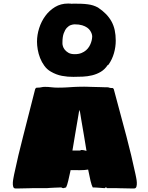

<svg xmlns="http://www.w3.org/2000/svg" viewBox="-20 -1066 839 1087"><path d="M308.1 -569.8Q325.7 -569.8 338.1 -570.3Q350.6 -570.8 360.4 -571.3Q370.1 -571.8 378.7 -572.5Q387.2 -573.2 397.7 -573.7Q408.2 -574.2 422.1 -574.7Q436 -575.2 456.1 -575.2Q459.5 -575.2 469.5 -575Q479.5 -574.7 492.7 -574.2Q505.9 -573.7 521 -573.5Q536.1 -573.2 549.6 -572.8Q563 -572.3 573.5 -572Q584 -571.8 587.9 -571.8Q593.8 -571.8 598.4 -569.8Q603 -567.9 608.9 -567.9H616.7Q620.1 -566.9 622.6 -563.7Q625 -560.5 625 -558.1L695.8 -293.9Q709.5 -242.2 722.7 -187Q735.8 -131.8 747.1 -79.1Q748 -73.2 751 -59.8Q753.9 -46.4 754.6 -33Q755.4 -19.5 752.4 -9.3Q749.5 1 738.8 1Q735.8 1 727.3 1Q718.8 1 708 0.7Q697.3 0.5 685.8 0.2Q674.3 0 664.3 -0.2Q654.3 -0.5 647.5 -0.5Q640.6 -0.5 640.1 -1H585Q585 -2 584 -3.4Q583 -4.9 577.1 -4.9Q576.2 -4.9 575.2 -2.9Q574.2 -1 572.8 -1H569.8Q569.3 -1 562.3 -1.5Q555.2 -2 545.2 -2.7Q535.2 -3.4 524.2 -4.2Q513.2 -4.9 504.9 -4.9Q499 -15.6 492.4 -42.7Q485.8 -69.8 479 -106Q468.8 -104 456.5 -103.3Q444.3 -102.5 431.2 -102.5Q418 -102.5 404.8 -102.8Q391.6 -103 379.9 -103Q372.6 -68.4 366.2 -42Q359.9 -15.6 354 -4.9Q351.1 -4.9 346.4 -2.9Q341.8 -1 340.8 -1H338.9Q333.5 -1 330.8 -2.9Q328.1 -4.9 325.7 -4.9Q303.7 -4.4 286.6 -3.4Q272 -2.4 260 -2Q248 -1.5 248 -1H167Q166.5 -1 159.9 -0.7Q153.3 -0.5 143.3 -0.2Q133.3 0 121.6 0.2Q109.9 0.5 99.1 0.7Q88.4 1 79.8 1Q71.3 1 67.9 1Q57.6 1 54.7 -9.3Q51.8 -19.5 52.7 -33Q53.7 -46.4 56.4 -59.8Q59.1 -73.2 60.1 -79.1Q71.3 -131.8 84.2 -187Q97.2 -242.2 110.8 -293.9L178.7 -560.1Q178.7 -562.5 181.6 -565.7Q184.6 -568.8 187 -569.8H194.8Q206.1 -569.8 214.4 -572Q222.7 -574.2 234.9 -574.2Q253.4 -574.2 270.5 -572Q287.6 -569.8 308.1 -569.8ZM426.8 -431.2Q426.8 -430.7 424.8 -419.4Q422.9 -408.2 419.9 -390.1Q417 -372.1 412.8 -348.9Q408.7 -325.7 404.8 -301.8Q400.9 -277.8 397 -254.9Q393.1 -231.9 390.1 -213.9H434.1Q435.1 -214.8 437 -215.8Q439 -216.8 439.9 -216.8H441.9Q450.2 -216.8 456.5 -215.1Q462.9 -213.4 469.7 -211.9Q466.8 -230 462.9 -253.2Q459 -276.4 455.1 -300.5Q451.2 -324.7 447 -347.9Q442.9 -371.1 439.9 -389.4Q437 -407.7 435.1 -419.2Q433.1 -430.7 433.1 -431.2Q432.6 -432.1 432.1 -434.1Q431.6 -435.5 431.2 -438Q430.7 -440.4 429.7 -443.8Q428.7 -440.4 428.2 -438Q427.7 -435.5 427.2 -434.1Q426.8 -432.1 426.8 -431.2ZM395.5 -630.9Q363.8 -630.4 331.1 -636.5Q298.3 -642.6 267.6 -660.6Q246.1 -672.9 231.2 -693.4Q216.3 -713.9 207 -737.5Q197.8 -761.2 193.6 -785.4Q189.5 -809.6 189.5 -830.1Q189.5 -868.2 201.7 -906.5Q213.9 -944.8 236.6 -975.8Q259.3 -1006.8 291.7 -1026.4Q324.2 -1045.9 364.7 -1045.9Q370.6 -1045.9 376.7 -1045.7Q382.8 -1045.4 388.2 -1044.4Q389.2 -1045.4 390.9 -1045.4Q392.6 -1045.4 393.6 -1045.4Q419.9 -1045.4 439.9 -1044.7Q460 -1043.9 476.6 -1041.7Q493.2 -1039.6 507.1 -1035.2Q521 -1030.8 534.7 -1023.4Q561 -1005.9 579.8 -986.6Q598.6 -967.3 611.1 -944.8Q623.5 -922.4 629.4 -895.5Q635.3 -868.7 635.3 -835.9Q635.3 -800.3 625.2 -764.9Q615.2 -729.5 594.2 -699.7L589.4 -697.3Q573.2 -672.9 550.5 -659.4Q527.8 -646 501.7 -639.6Q475.6 -633.3 448.2 -632.1Q420.9 -630.9 395.5 -630.9ZM334 -813.5Q334 -813 336.2 -804.4Q338.4 -795.9 345.7 -785.9Q353 -775.9 366.7 -767.6Q380.4 -759.3 402.8 -759.3Q424.8 -759.3 440.7 -765.6Q456.5 -772 467.5 -781.7Q478.5 -791.5 485.4 -803.2Q492.2 -814.9 495.8 -826.2Q499.5 -837.4 500.7 -845.9Q502 -854.5 502 -858.4Q502 -857.9 501.7 -863Q501.5 -868.2 498.8 -876Q496.1 -883.8 490.2 -892.8Q484.4 -901.9 473.4 -909.7Q462.4 -917.5 445.1 -922.9Q427.7 -928.2 402.8 -928.2Q393.1 -928.2 381.1 -924.1Q369.1 -919.9 358.6 -908.7Q348.1 -897.5 340.8 -877.4Q333.5 -857.4 333.5 -825.2Q333.5 -822.8 333.5 -819.8Q333.5 -816.9 334 -813.5Z"/></svg>

Font: Sigmar One
Style: Regular
Weight: 400
Version: Version 1.000